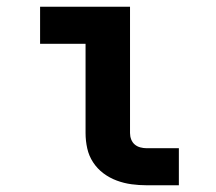

<svg xmlns="http://www.w3.org/2000/svg" viewBox="-20 -550 640 570"><path d="M415 0Q393 0 370.5 -3Q348 -6 326.5 -14Q305 -22 287 -35.5Q269 -49 256.5 -68Q244 -87 239 -109.5Q234 -132 234 -155V-420H99V-530H366V-155Q366 -145 369.5 -136Q373 -127 380 -121Q387 -115 396.5 -112.5Q406 -110 415 -110H511V0Z"/></svg>

Font: Iosevka Curly XBdEx
Style: Regular
Weight: 800
Width: 7
Monospace: yes
Designer: Belleve Invis
Foundry: Belleve Invis
Version: Version 11.1.0; ttfautohint (v1.8.3)